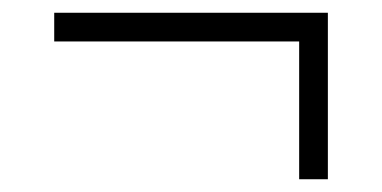

<svg xmlns="http://www.w3.org/2000/svg" viewBox="-20 -403 599 301"><path d="M449 -122H494V-383H65V-338H449Z"/></svg>

Font: Noto Serif Light
Style: Regular
Weight: 300
Designer: Monotype Design Team
Foundry: Monotype Imaging Inc.
Version: Version 2.013